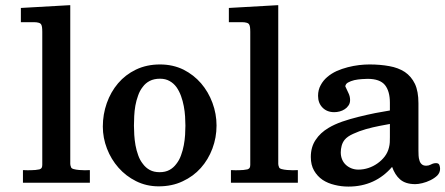

<svg xmlns="http://www.w3.org/2000/svg" viewBox="-20 -688 1677 723"><path d="M113.3 -47.9Q122.1 -48.8 128.9 -50.3Q135.3 -52.7 136.7 -56.2L137.2 -56.6Q139.2 -61 139.2 -67.4V-79.6V-567.9Q139.2 -578.6 138.2 -585.9Q137.2 -592.8 134.3 -597.2Q131.3 -601.1 125 -602.5Q118.2 -604.5 106.9 -604.5H61H59.6H58.6V-605.5V-606.9V-655.8V-656.7V-658.2H59.6H61L242.2 -668.5H243.2H244.6V-667.5V-666V-83.5Q244.6 -78.1 244.6 -70.3Q245.1 -63.5 247.6 -58.6V-58.1Q249 -53.7 257.3 -51.3Q266.6 -48.8 277.8 -47.9Q289.1 -46.9 299.8 -46.9Q310.5 -47.4 315.9 -47.4H317.4H318.4V-45.9V-44.9V-2.4V-1V0H317.4H315.9H68.8H67.4H66.4V-1V-2.4V-44.9V-46.4V-47.4H67.9H68.8L84 -46.9Q88.4 -46.9 96.7 -47.1Q105 -47.4 113.3 -47.9Z M668 -5.4Q647.5 4.4 625 9Q602.5 13.7 577.6 13.7Q531.2 13.7 492.2 -5.9Q454.1 -24.9 426.3 -56.4Q398.4 -87.9 382.8 -128.4Q367.2 -168.9 367.2 -211.4Q367.2 -257.3 382.1 -299.6Q397 -341.8 424.6 -374.3Q452.1 -406.7 491.7 -425.8Q532.2 -445.3 582.5 -445.3Q630.9 -445.3 670.9 -425.8Q709.5 -406.2 737.1 -374.3Q764.6 -342.3 780 -300.8Q795.4 -259.3 795.4 -215.3Q795.4 -169.9 779.8 -128.4Q764.2 -86.9 736.1 -55.4Q708 -23.9 668 -5.4ZM644.5 -359.9Q633.8 -374.5 618.7 -382.8Q603.5 -391.6 582.5 -391.6Q560.1 -391.6 543.9 -383.3Q527.8 -375 517.6 -360.8Q506.3 -346.7 500 -328.1Q493.2 -309.6 489.7 -290Q486.3 -270.5 485.4 -250.7Q484.4 -231 484.4 -214.8Q484.4 -199.2 485.6 -179.9Q486.8 -160.6 490.2 -141.1Q493.7 -121.6 500.5 -103Q506.8 -85 518.1 -70.8Q528.8 -56.2 544.2 -47.9Q559.6 -39.6 581.1 -39.6Q602.5 -39.6 617.9 -47.9Q633.3 -56.2 644 -70.8Q655.3 -85 661.6 -103Q668.5 -121.6 672.1 -141.1Q675.8 -160.6 677 -179.9Q678.2 -199.2 678.2 -214.8Q678.2 -230 677 -249.3Q675.8 -268.6 672.1 -288.1Q668.5 -307.6 661.6 -326.7Q654.8 -345.2 644.5 -359.9Z M896.5 -47.9Q905.3 -48.8 912.1 -50.3Q918.5 -52.7 919.9 -56.2L920.4 -56.6Q922.4 -61 922.4 -67.4V-79.6V-567.9Q922.4 -578.6 921.4 -585.9Q920.4 -592.8 917.5 -597.2Q914.6 -601.1 908.2 -602.5Q901.4 -604.5 890.1 -604.5H844.2H842.8H841.8V-605.5V-606.9V-655.8V-656.7V-658.2H842.8H844.2L1025.4 -668.5H1026.4H1027.8V-667.5V-666V-83.5Q1027.8 -78.1 1027.8 -70.3Q1028.3 -63.5 1030.8 -58.6V-58.1Q1032.2 -53.7 1040.5 -51.3Q1049.8 -48.8 1061 -47.9Q1072.3 -46.9 1083 -46.9Q1093.8 -47.4 1099.1 -47.4H1100.6H1101.6V-45.9V-44.9V-2.4V-1V0H1100.6H1099.1H852.1H850.6H849.6V-1V-2.4V-44.9V-46.4V-47.4H851.1H852.1L867.2 -46.9Q871.6 -46.9 879.9 -47.1Q888.2 -47.4 896.5 -47.9Z M1600.6 -9.3Q1585.9 -2 1570.3 1.7Q1554.7 5.4 1543.9 5.4Q1506.8 5.4 1486.3 -12.7Q1467.3 -29.3 1456.5 -59.6Q1424.8 -22.9 1384.3 -4.4Q1342.8 14.6 1292 14.6Q1265.1 14.6 1240.2 8.3Q1214.8 2.4 1194.8 -10.7Q1174.8 -24.4 1162.6 -45.7Q1150.4 -66.9 1150.4 -96.7Q1150.4 -134.3 1168.5 -161.1Q1186 -188 1217.3 -206.5Q1239.3 -219.7 1268.6 -230Q1298.3 -240.2 1330.1 -248Q1361.8 -255.9 1393.1 -262.2Q1423.3 -268.1 1448.2 -272V-301.3Q1448.2 -344.2 1429.7 -367.7Q1410.6 -391.1 1364.3 -391.1Q1356.9 -391.1 1342.3 -390.1Q1328.1 -389.2 1314 -386.2Q1300.3 -382.8 1290 -377Q1281.2 -371.6 1280.3 -362.8Q1285.6 -350.6 1291.5 -338.9Q1298.3 -325.7 1298.3 -311.5Q1298.3 -299.3 1292.5 -291Q1286.6 -282.2 1278.3 -276.9Q1269.5 -271 1259 -268.3Q1248.5 -265.6 1238.8 -265.6Q1211.4 -265.6 1194.6 -282.7Q1177.7 -299.8 1177.7 -327.1Q1177.7 -349.6 1187.5 -367.2Q1196.8 -384.8 1212.2 -397.9Q1227.5 -411.1 1247.6 -420.4Q1267.6 -429.2 1289.3 -434.8Q1311 -440.4 1332 -442.9Q1353 -445.3 1371.1 -445.3Q1411.6 -445.3 1445.8 -439Q1479.5 -433.1 1504.4 -417Q1528.8 -400.4 1542.5 -372.1Q1555.7 -343.8 1555.7 -299.3V-120.6Q1555.7 -112.3 1556.2 -102.1Q1556.6 -92.3 1559.6 -83.5Q1562 -74.7 1568.4 -69.3Q1574.2 -64 1585 -64Q1594.2 -64 1602.5 -68.4Q1611.8 -73.7 1622.1 -73.7Q1632.3 -73.7 1634.8 -65.9Q1637.2 -59.1 1637.2 -52.2Q1637.2 -38.1 1626.5 -26.9Q1615.7 -16.6 1600.6 -9.3ZM1447.8 -151.9Q1448.2 -161.6 1448.2 -171.4V-221.2Q1432.1 -218.3 1409.2 -213.9Q1383.8 -209 1357.9 -201.7Q1332 -194.3 1310.1 -184.1Q1288.1 -174.3 1277.8 -161.6Q1270 -151.9 1266.6 -139.2Q1263.2 -126.5 1263.2 -114.3Q1263.2 -100.1 1268.1 -88.1Q1272.9 -76.2 1282 -67.6Q1291 -59.1 1303.2 -54.2Q1315.4 -49.3 1329.6 -49.3Q1348.6 -49.3 1367.2 -55.4Q1385.7 -61.5 1401.6 -72.8Q1417.5 -84 1429 -99.1Q1440.4 -114.3 1444.8 -132.8Q1447.3 -142.6 1447.8 -151.9Z"/></svg>

Font: RIT Rachana
Style: Bold
Weight: 700
Designer: Hussain KH
Version: 1.5.2